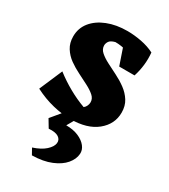

<svg xmlns="http://www.w3.org/2000/svg" viewBox="-189 -590 838 952"><g transform="rotate(30 229.5 -114.5)"><path d="M226 20Q179.2 20 125.5 7.1Q71.8 -5.8 17.5 -33.5L74 -165Q115 -133.2 161 -107.4Q207 -81.5 254 -64.5Q263.2 -71.8 267.6 -82.1Q272 -92.5 272 -102.2Q272 -123 254.8 -138.2Q237.5 -153.5 210.6 -167.5Q183.8 -181.5 152.9 -196.8Q122 -212 95.1 -231.2Q68.2 -250.5 51 -277.9Q33.8 -305.2 33.8 -342.8Q33.8 -389.8 62.2 -425.1Q90.8 -460.5 140.6 -480.2Q190.5 -500 254.5 -500Q293.2 -500 334.8 -492Q376.2 -484 409.5 -467L374 -378.8Q343 -399.5 302.8 -411.1Q262.5 -422.8 229.2 -422.5Q204.2 -415.8 196.6 -404Q189 -392.2 189 -380.5Q189 -359.5 206.6 -343.9Q224.2 -328.2 251.6 -314Q279 -299.8 310 -284.4Q341 -269 368.4 -248.9Q395.8 -228.8 413.4 -201Q431 -173.2 431 -134.8Q431 -68.5 376.6 -24.2Q322.2 20 226 20ZM306.2 -326.8 256.2 -473 409.5 -467Q413 -432 409 -396.4Q405 -360.8 394 -326.8ZM151.5 271 132.5 237Q178 222 202.1 199.9Q226.2 177.8 229 157Q231.8 136.2 213.9 124Q196 111.8 157.5 114.8L130.5 69.8L193.5 -6H260.5L224.5 56.8Q265 56.8 294.9 69.6Q324.8 82.5 340.6 102.8Q356.5 123 354.5 145.8Q352.5 176 328.8 204.4Q305 232.8 260.4 251.2Q215.8 269.8 151.5 271Z"/></g></svg>

Font: Eczar
Style: Regular
Weight: 400
Designer: Vaibhav Singh
Foundry: Rosetta Type Foundry
Version: Version 2.000